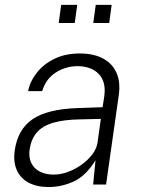

<svg xmlns="http://www.w3.org/2000/svg" viewBox="-20 -742 578 772"><path d="M175.5 10Q128 10 95.2 -7.5Q62.5 -25 47.8 -57.5Q33 -90 39 -135.5Q51 -222 111 -262.8Q171 -303.5 293 -307.5L392.5 -311L399.5 -356.5Q407 -413.5 376.8 -444.8Q346.5 -476 290.5 -476Q243.5 -475.5 204 -450.2Q164.5 -425 149.5 -375.5H93Q101 -415.5 128.5 -450.2Q156 -485 199.8 -506Q243.5 -527 300.5 -527Q357 -527 394.8 -506.5Q432.5 -486 448.8 -448.5Q465 -411 457.5 -359L406.5 0H354.5L364 -97.5Q325 -34.5 276.2 -12.2Q227.5 10 175.5 10ZM197 -40Q224.5 -40 253.5 -50.8Q282.5 -61.5 308.2 -80Q334 -98.5 351.2 -121.2Q368.5 -144 372 -168L385.5 -264L303 -262Q236 -261 193.2 -248.2Q150.5 -235.5 128 -209.2Q105.5 -183 99 -141Q93 -93.5 120 -66.8Q147 -40 197 -40ZM355 -649.5 365 -722.5H429L419 -649.5ZM216 -649.5 226 -722.5H290.5L280.5 -649.5Z"/></svg>

Font: Public Sans Thin ExtraLight
Style: Italic
Weight: 250
Italic angle: -8°
Version: Version 2.001